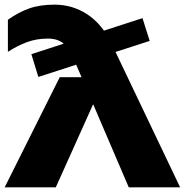

<svg xmlns="http://www.w3.org/2000/svg" viewBox="-33 -806 795 826"><path d="M132 -475 102 -573 580 -728 611 -630ZM-13 0 224 -474H420L207 0ZM202 -786Q279 -786 343 -744Q407 -702 448 -616L742 0H521L284 -553Q266 -596 241 -618Q216 -640 173 -640Q124 -640 82.5 -624.5Q41 -609 1 -583V-721Q46 -753 92 -769.5Q138 -786 202 -786Z"/></svg>

Font: Unbounded
Style: Bold
Weight: 700
Designer: Luke Prowse, Jean-Baptiste Morizot, Fátima Lázaro, Florian Runge
Foundry: NaN
Version: Version 1.700